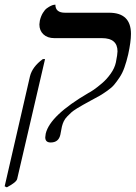

<svg xmlns="http://www.w3.org/2000/svg" viewBox="-52 -575 576 815"><path d="M210.9 -38.1Q210 -35.6 208 -23.2Q206.1 -10.7 204.1 -2.9Q196.8 29.8 163.1 29.8Q140.1 29.8 140.1 7.8Q140.1 3.9 142.1 -7.8Q160.2 -85 323.2 -180.2Q332 -184.6 346.2 -194.3Q360.4 -204.1 380.6 -221.2Q400.9 -238.3 417.7 -262Q434.6 -285.6 439.9 -310.1Q446.8 -345.2 446.8 -356.9Q446.8 -413.1 380.9 -413.1H179.2Q149.4 -413.1 132.3 -429.2Q115.2 -445.3 115.2 -471.2Q115.2 -476.1 117.2 -487.8Q121.6 -506.3 129.9 -520Q138.2 -533.7 147 -540Q155.8 -546.4 164.1 -550.3Q172.4 -554.2 177.7 -554.7L183.1 -555.2Q183.1 -521 224.1 -521H411.1Q503.9 -521 503.9 -431.2Q503.9 -397.9 492.2 -344.2Q484.9 -313 476.3 -288.8Q467.8 -264.6 455.3 -246.1Q442.9 -227.5 432.4 -215.1Q421.9 -202.6 403.1 -189.5Q384.3 -176.3 371.6 -168.9Q358.9 -161.6 333 -147.9Q309.6 -135.3 301.3 -130.4L275.4 -115.2Q258.3 -104.5 251.2 -98.1Q244.1 -91.8 234.1 -81.5Q224.1 -71.3 219 -60.8Q213.9 -50.3 210.9 -38.1ZM-22.9 220.2 -32.2 215.8 75.2 -251Q85.4 -292 129.9 -324.2H139.2L21 184.1Q18.6 198.2 -22.9 220.2Z"/></svg>

Font: Linux Libertine G
Style: Italic
Weight: 400
Italic angle: -12°
Designer: Philipp H. Poll
Foundry: Philipp H. Poll
Version: Version 5.1.3